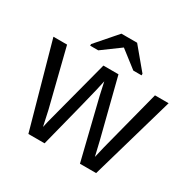

<svg xmlns="http://www.w3.org/2000/svg" viewBox="-162 -888 1047 1048"><g transform="rotate(30 362.0 -364.0)"><path d="M725 -528 573 0H471L379 -374L361 -456Q353 -417 347 -393Q338 -352 248 0H146L-1 -528H85L175 -169L196 -73L204 -109L314 -528H409L501 -166L523 -73L539 -141L639 -528ZM411 -728 521 -596V-586H469L362 -669H361L248 -586H197V-596L312 -728Z"/></g></svg>

Font: Libra Sans
Style: Regular
Weight: 400
Foundry: Context Ltd
Version: Version 1.002